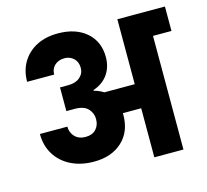

<svg xmlns="http://www.w3.org/2000/svg" viewBox="-107 -872 1070 994"><g transform="rotate(-15 428.0 -374.5)"><path d="M268 -476Q307 -476 330 -496Q353 -516 353 -546Q353 -578 333 -597Q313 -616 284 -616Q252 -616 231.5 -597.5Q211 -579 211 -548H66Q66 -608 93.5 -653.5Q121 -699 169.5 -724Q218 -749 284 -749Q379 -749 436 -699.5Q493 -650 493 -567Q493 -513 465.5 -474Q438 -435 387 -418V-414Q415 -407 438 -392H601V-740H856V-609H757V0H601V-263H503Q503 -259 503 -254Q503 -164 446 -111.5Q389 -59 295 -59Q225 -59 172 -85.5Q119 -112 89.5 -159.5Q60 -207 60 -270H207Q207 -238 228 -216Q249 -194 285 -194Q321 -194 341 -215Q361 -236 361 -270Q361 -301 339 -325Q317 -349 268 -349H223V-476Z"/></g></svg>

Font: Poppins
Style: Bold
Weight: 700
Designer: Ninad Kale (Devanagari), Jonny Pinhorn (Latin)
Version: Version 5.002